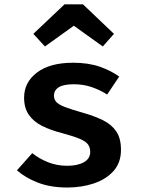

<svg xmlns="http://www.w3.org/2000/svg" viewBox="-20 -847 655 883"><path d="M289.2 -84.6Q336.9 -84.6 365.9 -101Q394.9 -117.4 394.9 -148.2Q394.9 -167.7 385.4 -181.8Q375.9 -195.9 348.2 -207.9Q320.5 -220 265.1 -234.9Q212.8 -248.2 173.6 -267.9Q134.4 -287.7 112.6 -319Q90.8 -350.3 90.8 -397.9Q90.8 -468.7 150.3 -513.6Q209.7 -558.5 316.4 -558.5Q386.2 -558.5 438.5 -540.3Q490.8 -522.1 528.2 -494.9L472.8 -412.3Q440 -433.3 401.8 -446.4Q363.6 -459.5 319.5 -459.5Q271.8 -459.5 250 -445.6Q228.2 -431.8 228.2 -407.2Q228.2 -389.7 239.2 -377.7Q250.3 -365.6 279.2 -354.6Q308.2 -343.6 362.1 -328.2Q414.9 -313.3 454.1 -293.8Q493.3 -274.4 514.9 -242.3Q536.4 -210.3 536.4 -157.9Q536.4 -99 502.1 -60.5Q467.7 -22.1 411.3 -3.3Q354.9 15.4 289.7 15.4Q212.8 15.4 155.4 -6.7Q97.9 -28.7 57.9 -63.6L128.2 -142.6Q160 -117.4 200.8 -101Q241.5 -84.6 289.2 -84.6ZM186.7 -633.3 133.3 -691.3 276.9 -827.2H361.5L504.1 -691.3L452.8 -633.3L319.5 -728.7Z"/></svg>

Font: Fira Code SemiBold
Style: Regular
Weight: 600
Designer: Carrois Corporate, Edenspiekermann AG, Nikita Prokopov
Foundry: Carrois Corporate, Edenspiekermann AG, Nikita Prokopov
Version: Version 6.002